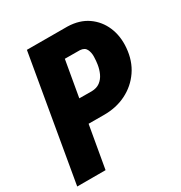

<svg xmlns="http://www.w3.org/2000/svg" viewBox="-171 -831 897 951"><g transform="rotate(-30 277.0 -355.5)"><path d="M287.1 -240.7 140.1 -241.2 163.1 -373.5 293.5 -372.6Q322.8 -373 341.8 -387.2Q360.8 -401.4 371.3 -424.1Q381.8 -446.8 385.7 -472.7Q388.7 -491.2 389.4 -515.1Q390.1 -539.1 381.1 -557.6Q372.1 -576.2 345.7 -578.1L259.3 -578.6L158.2 0H-3.9L118.7 -710.9L350.6 -710.4Q418 -708.5 464.4 -676.3Q510.7 -644 533.2 -591.3Q555.7 -538.6 550.3 -473.6Q544.4 -401.9 508.5 -349.6Q472.7 -297.4 415.5 -268.8Q358.4 -240.2 287.1 -240.7Z"/></g></svg>

Font: Roboto Condensed Black
Style: Italic
Weight: 900
Italic angle: -12°
Designer: Christian Robertson
Foundry: Google
Version: Version 3.008; 2023